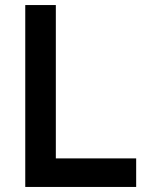

<svg xmlns="http://www.w3.org/2000/svg" viewBox="-20 -740 574 760"><path d="M80 0V-720H201V-113H519V0Z"/></svg>

Font: Vela Sans Bd
Style: Bold
Weight: 700
Designer: Principal design: Mikhail Sharanda - project Manrope.
Design modification: Ravid Balaliev
Foundry: Mikhail Sharanda
Version: Version 1.001